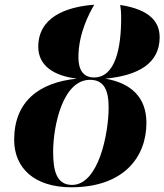

<svg xmlns="http://www.w3.org/2000/svg" viewBox="-20 -783 696 813"><path d="M282 10C502 10 600 -116 600 -263C600 -370 536 -431 426 -450C566 -463 656 -515 656 -625C656 -687 619 -742 489 -762C491 -750 493 -734 493 -706C493 -581 469 -455 378 -455C334 -455 312 -486 312 -540C312 -643 359 -728 379 -763C256 -754 142 -708 142 -585C142 -506 206 -462 306 -450C145 -434 40 -353 40 -191C40 -71 126 10 282 10ZM285 0C218 0 205 -63 205 -140C205 -248 245 -445 361 -445C420 -445 440 -402 440 -328C440 -219 398 0 285 0Z"/></svg>

Font: Noto Serif Display SemiCondensed ExtraBold
Style: Italic
Weight: 800
Width: 4
Italic angle: -12°
Designer: Monotype Design Team
Foundry: Monotype Imaging Inc.
Version: Version 2.009